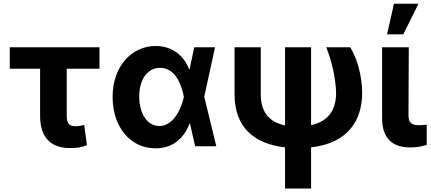

<svg xmlns="http://www.w3.org/2000/svg" viewBox="-20 -806 2376 1058"><path d="M528.1 -545.5H33.7V-427.2H201V-166.2C201 -47.6 261.4 9.9 365.1 9.9C403.1 9.9 429 6.4 459.2 -5.7L443.9 -117.5C428.3 -114 416.9 -110.4 394.9 -110.4C366.1 -110.4 347.7 -122.5 347.7 -165.5V-427.2H528.1Z M835.6 11.4C934.3 12.1 994.7 -46.9 1024.1 -124.3H1027L1055.4 0H1171.9L1105.5 -272.7L1164.8 -545.5H1050.1L1024.9 -424.7H1022.4C991.8 -502.5 926.1 -552.6 838.1 -552.6C704.2 -552.6 600.5 -438.6 600.5 -272.7C600.5 -105.8 698.2 10.7 835.6 11.4ZM747.2 -273.8C747.2 -366.1 790.5 -432.2 862.6 -432.2C943.5 -432.2 978.7 -345.9 992.9 -274.1L993.3 -272.7L992.9 -271.3C978.7 -202.8 933.9 -111.5 858 -111.5C791.9 -111.5 747.2 -180 747.2 -273.8Z M1272.4 -545.5V-287.6C1272.4 -103.3 1381 -13.1 1550.8 6V233H1694.2V6C1904.1 -17.4 1975.5 -149.9 1975.5 -294C1975.5 -393.8 1945 -489.3 1909.8 -545.5H1777.7C1808.2 -470.5 1830.6 -372.2 1832 -294C1832 -205.6 1794 -137.8 1694.2 -116.5V-545.5H1550.8V-115.1C1470.9 -131.4 1416.9 -181.1 1416.9 -286.2V-545.5Z M2085.6 -545.5V-152.7C2086.3 -39.1 2146 6.4 2241.5 6.4C2275.2 6.4 2306.5 0.7 2331.3 -7.8V-119C2320.3 -117.9 2307.2 -116.1 2288.4 -116.1C2251.1 -116.1 2231.2 -127.1 2230.8 -170.8L2232.6 -545.5ZM2112.9 -616.8H2202.1L2286.2 -785.5H2150.9Z"/></svg>

Font: Magic Ui Pro
Style: Bold
Weight: 700
Designer: Stefan Endress, Andreas Faust
Version: Version 1.000;FEAKit 1.0